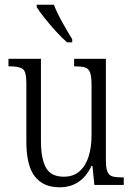

<svg xmlns="http://www.w3.org/2000/svg" viewBox="-20 -786 566 816"><path d="M233 10Q164 10 128 -36Q92 -82 92 -185V-434Q92 -482 76.5 -493Q61 -504 23 -504H16V-536H154V-186Q154 -113 175 -74Q196 -35 251 -35Q292 -35 318 -58Q344 -81 356.5 -120.5Q369 -160 369 -210V-426Q369 -462 362.5 -478.5Q356 -495 341 -499.5Q326 -504 300 -504H295V-536H430V-104Q430 -71 437 -55.5Q444 -40 459 -36Q474 -32 499 -32H506V0H381L373 -81H369Q326 10 233 10ZM265 -606Q244 -624 218 -652.5Q192 -681 169 -710Q146 -739 136 -756V-766H209Q222 -732 245.5 -690Q269 -648 287 -619V-606Z"/></svg>

Font: Noto Serif Condensed Light
Style: Regular
Weight: 300
Width: 3
Designer: Monotype Design Team
Foundry: Monotype Imaging Inc.
Version: Version 2.013